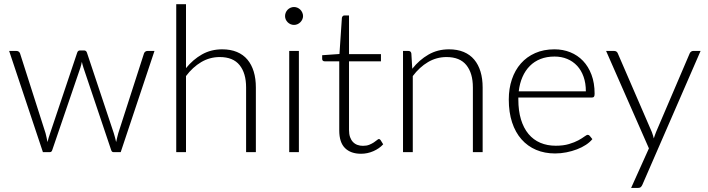

<svg xmlns="http://www.w3.org/2000/svg" viewBox="-20 -748 3482 944"><path d="M25 -497.5H61Q68 -497.5 72.5 -493.8Q77 -490 78.5 -485.5L204 -93Q207 -81.5 209.2 -70.8Q211.5 -60 213.5 -49.5Q216 -60 219.2 -70.8Q222.5 -81.5 226.5 -93L359.5 -489Q363 -500 373.5 -500H393Q404 -500 407.5 -489L539.5 -93Q543 -81.5 545.8 -71Q548.5 -60.5 551 -49.5Q553.5 -60 555.8 -70.8Q558 -81.5 561.5 -93L688 -485.5Q690 -491 694.5 -494.2Q699 -497.5 705 -497.5H739.5L573.5 0H538Q529.5 0 526.5 -10.5L390.5 -414.5Q388 -422 386 -429.5Q384 -437 382.5 -444Q381 -436.5 379.2 -429.2Q377.5 -422 375 -414.5L237 -10.5Q234 0 225 0H191Z M846.5 0V-727.5H894.5V-413Q929 -455.5 973.2 -480.5Q1017.5 -505.5 1072.5 -505.5Q1113.5 -505.5 1144.8 -492.5Q1176 -479.5 1196.5 -455Q1217 -430.5 1227.5 -396Q1238 -361.5 1238 -318V0H1190V-318Q1190 -388 1158 -427.8Q1126 -467.5 1060.5 -467.5Q1011.5 -467.5 969.5 -442.8Q927.5 -418 894.5 -374V0Z M1449.5 -497.5V0H1402V-497.5ZM1470 -669Q1470 -660 1466.2 -652.2Q1462.5 -644.5 1456.5 -638.5Q1450.5 -632.5 1442.5 -629Q1434.5 -625.5 1425.5 -625.5Q1416.5 -625.5 1408.5 -629Q1400.5 -632.5 1394.5 -638.5Q1388.5 -644.5 1385 -652.2Q1381.5 -660 1381.5 -669Q1381.5 -678 1385 -686.2Q1388.5 -694.5 1394.5 -700.5Q1400.5 -706.5 1408.5 -710Q1416.5 -713.5 1425.5 -713.5Q1434.5 -713.5 1442.5 -710Q1450.5 -706.5 1456.5 -700.5Q1462.5 -694.5 1466.2 -686.2Q1470 -678 1470 -669Z M1755 8Q1704.5 8 1676.2 -20Q1648 -48 1648 -106.5V-446.5H1576.5Q1571 -446.5 1567.5 -449.5Q1564 -452.5 1564 -458V-476.5L1649 -482.5L1661 -660.5Q1662 -665 1665 -668.5Q1668 -672 1673.5 -672H1696V-482H1853V-446.5H1696V-109Q1696 -88.5 1701.2 -73.8Q1706.5 -59 1715.8 -49.5Q1725 -40 1737.5 -35.5Q1750 -31 1764.5 -31Q1782.5 -31 1795.5 -36.2Q1808.5 -41.5 1818 -47.8Q1827.5 -54 1833.5 -59.2Q1839.5 -64.5 1843 -64.5Q1847 -64.5 1851 -59.5L1864 -38.5Q1845 -17.5 1815.8 -4.8Q1786.5 8 1755 8Z M1961.5 0V-497.5H1988Q2000.5 -497.5 2002.5 -485L2007 -410Q2041.5 -453.5 2086.5 -479.5Q2131.5 -505.5 2187.5 -505.5Q2228.5 -505.5 2259.8 -492.5Q2291 -479.5 2311.5 -455Q2332 -430.5 2342.5 -396Q2353 -361.5 2353 -318V0H2305V-318Q2305 -388 2273 -427.8Q2241 -467.5 2175.5 -467.5Q2126.5 -467.5 2084.5 -442.8Q2042.5 -418 2009.5 -374V0Z M2706 -505.5Q2748 -505.5 2784 -491Q2820 -476.5 2846.5 -448.8Q2873 -421 2888.2 -380.5Q2903.5 -340 2903.5 -287.5Q2903.5 -276.5 2900.5 -272.5Q2897.5 -268.5 2890.5 -268.5H2528.5V-259Q2528.5 -203 2541.5 -160.5Q2554.5 -118 2578.5 -89.2Q2602.5 -60.5 2636.5 -46Q2670.5 -31.5 2712.5 -31.5Q2750 -31.5 2777.5 -39.8Q2805 -48 2823.8 -58.2Q2842.5 -68.5 2853.5 -76.8Q2864.5 -85 2869.5 -85Q2876 -85 2879.5 -80L2892.5 -64Q2880.5 -49 2860.8 -36Q2841 -23 2816.8 -13.8Q2792.5 -4.5 2764.8 1Q2737 6.5 2709 6.5Q2658 6.5 2616 -11.2Q2574 -29 2544 -63Q2514 -97 2497.8 -146.2Q2481.5 -195.5 2481.5 -259Q2481.5 -312.5 2496.8 -357.8Q2512 -403 2540.8 -435.8Q2569.5 -468.5 2611.2 -487Q2653 -505.5 2706 -505.5ZM2706.5 -470Q2668 -470 2637.5 -458Q2607 -446 2584.8 -423.5Q2562.5 -401 2548.8 -369.5Q2535 -338 2530.5 -299H2860.5Q2860.5 -339 2849.2 -370.8Q2838 -402.5 2817.5 -424.5Q2797 -446.5 2768.8 -458.2Q2740.5 -470 2706.5 -470Z M3138.5 160Q3135.5 167 3130.8 171.5Q3126 176 3117 176H3083L3170.5 -18.5L2960 -497.5H2999.5Q3007 -497.5 3011.5 -493.8Q3016 -490 3017.5 -485.5L3185 -98.5Q3188 -91 3190.2 -83.2Q3192.5 -75.5 3194.5 -67.5Q3197 -75.5 3199.8 -83.2Q3202.5 -91 3205.5 -98.5L3371 -485.5Q3373.5 -491 3378 -494.2Q3382.5 -497.5 3388 -497.5H3424.5Z"/></svg>

Font: Lato Light
Style: Regular
Weight: 300
Designer: Lukasz Dziedzic
Foundry: tyPoland Lukasz Dziedzic
Version: Version 2.007; 2014-02-27